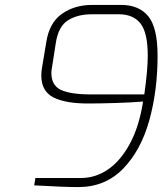

<svg xmlns="http://www.w3.org/2000/svg" viewBox="-20 -757 672 781"><path d="M621 -530Q621 -388 587 -266.5Q553 -145 480.5 -70.5Q408 4 298 4Q240 4 119 -3L124 -33H310Q368 -33 419 -67.5Q470 -102 508 -172Q546 -242 562 -344Q514 -340 449 -338Q384 -336 338 -336Q246 -336 197 -361Q148 -386 148 -450Q148 -466 151 -482L168 -584Q180 -664 231.5 -700.5Q283 -737 355 -737H473Q545 -737 583 -691Q621 -645 621 -530ZM354 -699Q295 -699 256 -674Q217 -649 207 -582L192 -486Q189 -471 189 -460Q189 -409 228.5 -391Q268 -373 349 -373H567Q581 -471 581 -530Q581 -624 551.5 -661.5Q522 -699 463 -699Z"/></svg>

Font: Exo ExtraLight
Style: Italic
Weight: 275
Italic angle: -9°
Designer: Natanael Gama
Foundry: Natanael Gama
Version: Version 1.500; ttfautohint (v1.6)